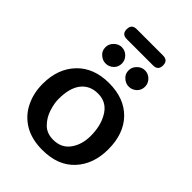

<svg xmlns="http://www.w3.org/2000/svg" viewBox="-262 -1041 1173 1173"><g transform="rotate(45 324.5 -454.0)"><path d="M325 11Q233 11 169 -27Q106 -65 74 -130Q41 -195 41 -277Q41 -408 118 -488Q194 -567 325 -567Q457 -567 533 -489Q608 -411 608 -277Q608 -149 534 -69Q460 11 325 11ZM328 -80Q399 -80 436.5 -132Q474 -184 474 -259Q474 -342 442 -400Q403 -474 323 -474Q253 -474 214 -424.5Q175 -375 175 -280Q175 -241 190.5 -194Q206 -147 239.5 -113.5Q273 -80 328 -80ZM211 -833Q168 -833 168 -876Q168 -919 211 -919H439Q482 -919 482 -876Q482 -833 439 -833ZM225 -636Q198 -636 176 -656Q154 -675 154 -706Q154 -735 176 -756Q197 -777 225 -777Q254 -777 275 -756Q296 -735 296 -706Q296 -676 275 -656Q253 -636 225 -636ZM425 -636Q398 -636 376 -656Q354 -675 354 -706Q354 -735 376 -756Q397 -777 425 -777Q454 -777 475 -756Q496 -735 496 -706Q496 -676 475 -656Q453 -636 425 -636Z"/></g></svg>

Font: MaokenZhuyuanTi
Style: Regular
Weight: 400
Designer: Fontworks Inc & LongZhuTi team: ZERO子、时光羊、荆南、频凡、刘鹏、Little White Dog、帆影Magmeta、奈白不弍、白日月球、ChaoTawei、雨三（排名不分先后）
Version: Version 1.000; 20230222